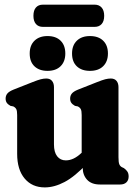

<svg xmlns="http://www.w3.org/2000/svg" viewBox="-20 -787 576 819"><path d="M332.8 -72V-94L328.4 -96.1V-296.1Q328.4 -314 324.6 -321.4Q320.7 -328.7 311.8 -333.1L299.7 -335.5Q288.5 -341.9 283.9 -348.9Q279.2 -355.9 279.2 -366.7Q279.2 -379.1 286.6 -388.1Q294 -397.1 312.8 -404.7L393.9 -436.7Q416.4 -445.7 429 -448.9Q441.7 -452.1 452.5 -452.1Q468.8 -452.1 477.1 -441.9Q485.4 -431.8 485.4 -415.3V-116.8Q485.4 -95 488.8 -86.6Q492.3 -78.2 499.4 -74.2L508.7 -69.8Q518.5 -62.8 523.6 -54.7Q528.7 -46.7 528.7 -34.2Q528.7 -18.1 519 -9Q509.4 0 492.7 0H405.9Q370.4 0 351.6 -20.2Q332.8 -40.4 332.8 -72ZM53.2 -131V-296.1Q53.2 -314 49.4 -321.4Q45.5 -328.7 36.6 -333.1L24.5 -335.5Q13.3 -341.9 8.7 -348.9Q4 -355.9 4 -366.7Q4 -379.1 11.4 -388.1Q18.8 -397.1 37.6 -404.7L118.7 -436.7Q141.2 -445.7 153.8 -448.9Q166.5 -452.1 177.3 -452.1Q193.6 -452.1 201.9 -441.9Q210.2 -431.8 210.2 -415.3V-170.9Q210.2 -137.7 223.9 -120.3Q237.6 -102.9 260.7 -102.9Q277.3 -102.9 293.9 -110.7Q310.6 -118.6 327.7 -134.9L342.6 -149.2L372.3 -111L352.9 -90.6Q299 -33.5 255.3 -10.6Q211.6 12.4 171.1 12.4Q116.9 12.4 85.1 -25.5Q53.2 -63.4 53.2 -131ZM182.7 -484.7Q147.6 -484.7 127.2 -504Q106.7 -523.3 106.7 -558.8Q106.7 -593.6 127.2 -613.4Q147.6 -633.2 182.7 -633.2Q218.5 -633.2 238.5 -613.4Q258.6 -593.6 258.6 -558.8Q258.6 -524.5 238.5 -504.6Q218.5 -484.7 182.7 -484.7ZM363.7 -484.7Q328.3 -484.7 307.8 -504Q287.3 -523.3 287.3 -558.8Q287.3 -593.6 307.8 -613.4Q328.3 -633.2 363.7 -633.2Q399.9 -633.2 420.1 -613.4Q440.4 -593.6 440.4 -558.8Q440.4 -524.5 420.1 -504.6Q399.9 -484.7 363.7 -484.7ZM122.6 -719.4Q122.6 -743 133.3 -755Q144 -767.1 162.6 -767.1H384Q402.6 -767.1 413.5 -754.8Q424.4 -742.6 424.4 -719.4Q424.4 -696.5 413.5 -684.4Q402.6 -672.4 384 -672.4H162.6Q144 -672.4 133.3 -684.6Q122.6 -696.9 122.6 -719.4Z"/></svg>

Font: Fraunces 144pt S100 Black
Style: Regular
Weight: 900
Version: Version 1.000